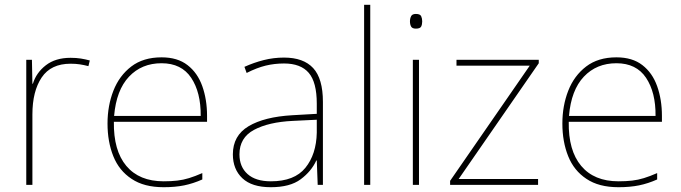

<svg xmlns="http://www.w3.org/2000/svg" viewBox="-20 -780 2873 810"><path d="M277.8 -536.1Q301.8 -536.1 321.3 -533Q340.8 -529.8 358.9 -524.9L353 -501Q334 -505.9 316.9 -508.5Q299.8 -511.2 277.8 -511.2Q194.8 -511.2 155.8 -453.1Q116.7 -395 116.7 -296.9V0H90.8V-527.8H114.7L116.7 -426.8H118.7Q132.8 -473.1 173.3 -504.6Q213.9 -536.1 277.8 -536.1Z M661.6 -538.1Q729 -538.1 771 -505.4Q813.5 -472.7 833.5 -416.3Q853.5 -359.9 853.5 -291V-266.1H460.4Q458.5 -145 512.9 -80.1Q567.4 -15.1 670.4 -15.1Q702.6 -15.1 727.8 -18.1Q752.9 -21 777.6 -28.6Q802.2 -36.1 833.5 -49.8V-22.9Q795.4 -5.9 757.1 2Q718.8 9.8 670.4 9.8Q587.4 9.8 535.2 -25.4Q482.4 -60.1 458 -121.1Q433.6 -182.1 433.6 -258.8Q433.6 -334 458.5 -397.5Q483.4 -460.9 533.9 -499.5Q584.5 -538.1 661.6 -538.1ZM661.6 -513.2Q577.6 -513.2 524.2 -456.5Q470.7 -399.9 461.4 -291H826.7Q827.6 -390.1 786.6 -451.7Q745.6 -513.2 661.6 -513.2Z M1178.2 -537.1Q1260.3 -537.1 1301.3 -492.7Q1342.3 -448.2 1342.3 -350.1V0H1320.3L1316.4 -103H1314.5Q1293.5 -57.1 1248.5 -23.7Q1203.6 9.8 1122.6 9.8Q1042.5 9.8 1002.4 -28.1Q962.4 -65.9 962.4 -128.9Q962.4 -208 1028.8 -247.6Q1095.2 -287.1 1213.4 -293.9L1316.4 -299.8V-342.8Q1316.4 -433.1 1282.5 -472.7Q1248.5 -512.2 1178.2 -512.2Q1138.2 -512.2 1100.8 -503.2Q1063.5 -494.1 1020.5 -472.2L1011.2 -498Q1051.3 -516.1 1092.8 -526.6Q1134.3 -537.1 1178.2 -537.1ZM1316.4 -220.2V-274.9L1215.3 -270Q1113.3 -265.1 1051.8 -232.2Q990.2 -199.2 990.2 -128.9Q990.2 -76.2 1024.4 -45.7Q1058.6 -15.1 1122.6 -15.1Q1222.2 -15.1 1268.3 -72Q1314.5 -128.9 1316.4 -220.2Z M1516.1 -759.8H1542V0H1516.1Z M1734.4 -721.2Q1752.4 -721.2 1756.8 -711.7Q1761.2 -702.1 1761.2 -689.9Q1761.2 -676.8 1756.8 -668Q1752.4 -659.2 1734.4 -659.2Q1719.2 -659.2 1714.4 -668Q1709.5 -676.8 1709.5 -689.9Q1709.5 -702.1 1714.4 -711.7Q1719.2 -721.2 1734.4 -721.2ZM1721.7 0V-527.8H1747.6V0Z M1915 -24.9H2250V0H1878.9V-17.1L2214.8 -502.9H1905.8V-527.8H2252.9V-513.2Z M2580.6 -538.1Q2647.9 -538.1 2689.9 -505.4Q2732.4 -472.7 2752.4 -416.3Q2772.5 -359.9 2772.5 -291V-266.1H2379.4Q2377.4 -145 2431.9 -80.1Q2486.3 -15.1 2589.4 -15.1Q2621.6 -15.1 2646.7 -18.1Q2671.9 -21 2696.5 -28.6Q2721.2 -36.1 2752.4 -49.8V-22.9Q2714.4 -5.9 2676 2Q2637.7 9.8 2589.4 9.8Q2506.3 9.8 2454.1 -25.4Q2401.4 -60.1 2377 -121.1Q2352.5 -182.1 2352.5 -258.8Q2352.5 -334 2377.4 -397.5Q2402.3 -460.9 2452.9 -499.5Q2503.4 -538.1 2580.6 -538.1ZM2580.6 -513.2Q2496.6 -513.2 2443.1 -456.5Q2389.6 -399.9 2380.4 -291H2745.6Q2746.6 -390.1 2705.6 -451.7Q2664.6 -513.2 2580.6 -513.2Z"/></svg>

Font: Nokora Thin
Style: Regular
Weight: 100
Designer: Danh Hong
Version: Version 8.000; ttfautohint (v1.8.3)